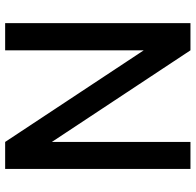

<svg xmlns="http://www.w3.org/2000/svg" viewBox="-27 -733 760 746"><g transform="rotate(90 353.0 -360.0)"><path d="M175.5 0V-538.5L531.5 0H636.5V-720H531.5V-181.5L175.5 -720H70V0Z"/></g></svg>

Font: Vela Sans SemBd
Style: Regular
Weight: 600
Designer: Principal design: Mikhail Sharanda - project Manrope.
Design modification: Ravid Balaliev
Foundry: Mikhail Sharanda
Version: Version 1.001